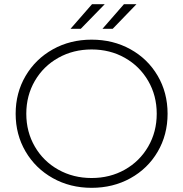

<svg xmlns="http://www.w3.org/2000/svg" viewBox="-20 -895 878 920"><path d="M55 -350Q55 -450 102.5 -531Q150 -612 233 -658.5Q316 -705 419 -705Q522 -705 605 -659Q688 -613 735.5 -532Q783 -451 783 -350Q783 -249 735.5 -168Q688 -87 605 -41Q522 5 419 5Q316 5 233 -41.5Q150 -88 102.5 -169Q55 -250 55 -350ZM731 -350Q731 -437 690 -507.5Q649 -578 578 -618Q507 -658 419 -658Q331 -658 259.5 -618Q188 -578 147 -507.5Q106 -437 106 -350Q106 -263 147 -192.5Q188 -122 259.5 -82Q331 -42 419 -42Q507 -42 578 -82Q649 -122 690 -192.5Q731 -263 731 -350ZM421 -875H482L367 -757H318ZM574 -875H634L520 -757H471Z"/></svg>

Font: Montserrat Alternates Light
Style: Regular
Weight: 300
Designer: Julieta Ulanovsky
Foundry: Julieta Ulanovsky
Version: Version 7.200